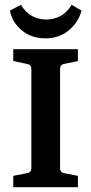

<svg xmlns="http://www.w3.org/2000/svg" viewBox="-20 -776 377 796"><path d="M303 -523 246 -511Q229 -508 229 -490V-80Q229 -61 246 -58L303 -47V0H35V-47L92 -58Q110 -61 110 -79V-490Q110 -508 92 -511L35 -523V-572H303ZM168 -617Q110 -617 70 -650.5Q30 -684 21 -732L67 -756Q86 -724 113 -709.5Q140 -695 172 -695Q202 -695 229.5 -709Q257 -723 277 -756L318 -732Q305 -683 265 -650Q225 -617 168 -617Z"/></svg>

Font: Rasa SemiBold
Style: Regular
Weight: 600
Designer: Anna Giedrys (Yrsa+Rasa design), David Brezina (Yrsa art-direction, Rasa art-direction, design)
Foundry: Rosetta Type Foundry
Version: Version 2.004